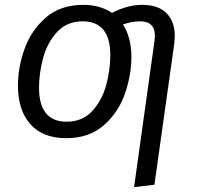

<svg xmlns="http://www.w3.org/2000/svg" viewBox="-20 -558 815 792"><path d="M701 -409Q701 -401 699 -379L617 204L533 214L617 -387Q619 -403 619 -410Q619 -470 558 -470Q524 -470 487 -457Q522 -404 522 -322Q522 -249 495.5 -172Q469 -95 408.5 -41.5Q348 12 253 12Q157 12 105.5 -45.5Q54 -103 54 -205Q54 -279 81 -355.5Q108 -432 168.5 -485Q229 -538 324 -538Q392 -538 442 -505Q506 -538 567 -538Q633 -538 667 -503.5Q701 -469 701 -409ZM435 -330Q435 -470 321 -470Q256 -470 215.5 -426Q175 -382 158 -319Q141 -256 141 -196Q141 -56 255 -56Q320 -56 360.5 -100Q401 -144 418 -207Q435 -270 435 -330Z"/></svg>

Font: Fira Sans Book
Style: Italic
Weight: 350
Italic angle: -8°
Designer: bBox Type GmbH & Carrois Corporate GbR & Edenspiekermann AG
Foundry: bBox Type GmbH & Carrois Corporate GbR & Edenspiekermann AG
Version: Version 4.301